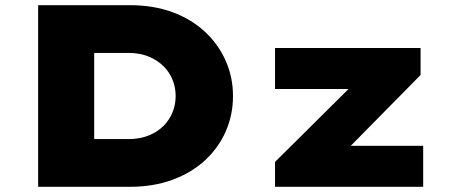

<svg xmlns="http://www.w3.org/2000/svg" viewBox="-20 -720 1738 740"><path d="M127 0V-700H480Q572 -700 645 -673Q718 -646 770 -597.5Q822 -549 850 -485.5Q878 -422 878 -350Q878 -277 850 -213.5Q822 -150 770 -102Q718 -54 644.5 -27Q571 0 480 0ZM343 -133 306 -184H475Q519 -184 553.5 -198Q588 -212 611 -235.5Q634 -259 645.5 -288.5Q657 -318 657 -350Q657 -382 645.5 -411.5Q634 -441 610.5 -464.5Q587 -488 553 -502Q519 -516 475 -516H303L343 -565ZM1040 0V-96L1405 -458L1415 -377H1040V-535H1601V-431L1259 -84L1246 -158H1611V0Z"/></svg>

Font: Lexend Giga Black
Style: Regular
Weight: 900
Designer: Bonnie Shaver-Troup, Thomas Jockin
Foundry: Lexend
Version: Version 1.007